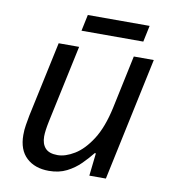

<svg xmlns="http://www.w3.org/2000/svg" viewBox="-78 -745 736 823"><g transform="rotate(10 289.5 -333.5)"><path d="M189 10Q128 10 91.5 -24Q55 -58 55 -123Q55 -146 58.5 -166.5Q62 -187 66 -209L136 -536H225L153 -199Q144 -156 144 -132Q144 -100 160.5 -81.5Q177 -63 214 -63Q248 -63 287.5 -87Q327 -111 361 -164Q395 -217 414 -305L463 -536H550L436 0H364L375 -99H370Q351 -75 325.5 -49.5Q300 -24 266.5 -7Q233 10 189 10ZM223 -606 238 -677H507L492 -606Z"/></g></svg>

Font: Noto Sans IKEA
Style: Italic
Weight: 400
Italic angle: -12°
Designer: Monotype Design Team
Foundry: Monotype Imaging Inc.
Version: Version 2.001